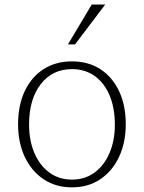

<svg xmlns="http://www.w3.org/2000/svg" viewBox="-20 -805 625 835"><path d="M293 9.8Q222.2 9.8 169.4 -25.6Q116.7 -61 87.6 -123Q58.6 -185.1 58.6 -264.2Q58.6 -347.2 87.6 -408.7Q116.7 -470.2 169.4 -504.2Q222.2 -538.1 293 -538.1Q363.8 -538.1 416.3 -504.2Q468.8 -470.2 497.8 -408.7Q526.9 -347.2 526.9 -264.2Q526.9 -185.1 497.8 -123Q468.8 -61 416.3 -25.6Q363.8 9.8 293 9.8ZM293 -23.9Q349.6 -23.9 391.6 -54.9Q433.6 -85.9 456.5 -140.1Q479.5 -194.3 479.5 -262.7Q479.5 -335.9 456.5 -390.4Q433.6 -444.8 391.6 -474.6Q349.6 -504.4 293 -504.4Q207.5 -504.4 157 -438.7Q106.4 -373 106.4 -263.2Q106.4 -194.3 129.4 -140.1Q152.3 -85.9 194.3 -54.9Q236.3 -23.9 293 -23.9ZM275.4 -611.8 378.9 -785.2H437.5L306.2 -611.8Z"/></svg>

Font: Comme Thin
Style: Regular
Weight: 250
Version: Version 1.000;gftools[0.9.27]